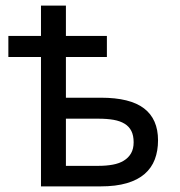

<svg xmlns="http://www.w3.org/2000/svg" viewBox="-20 -664 640 684"><path d="M360.8 -460.9H214.8V-315.9H339.8Q443.4 -315.9 493.2 -277.8Q543 -239.7 543 -164.1Q543 -126.5 531.5 -96.2Q520 -65.9 495.4 -44.4Q470.7 -22.9 431.9 -11.5Q393.1 0 337.9 0H126V-460.9H9.8V-536.1H126V-644H214.8V-536.1H360.8ZM214.8 -241.2V-73.2H332Q358.9 -73.2 381.6 -77.4Q404.3 -81.5 420.9 -91.6Q437.5 -101.6 446.8 -117.7Q456.1 -133.8 456.1 -157.2Q456.1 -181.2 448 -197.3Q439.9 -213.4 424.1 -223.1Q408.2 -232.9 384.8 -237.1Q361.3 -241.2 330.1 -241.2Z"/></svg>

Font: Apple Sans Adjectives
Style: Regular
Weight: 400
Monospace: yes
Foundry: Apple Sans Adjectives
Version: Version 0.01